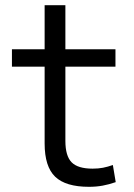

<svg xmlns="http://www.w3.org/2000/svg" viewBox="-20 -710 515 740"><path d="M323 10Q233 10 192.5 -29Q152 -68 152 -157V-453H26V-520H152V-690H232V-520H425V-453H232V-167Q232 -109 256 -84.5Q280 -60 337 -60Q359 -60 377 -63.5Q395 -67 415 -74L426 -8Q400 1 375.5 5.5Q351 10 323 10Z"/></svg>

Font: M PLUS 2 Thin
Style: Regular
Weight: 400
Version: Version 1.001